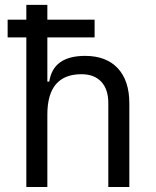

<svg xmlns="http://www.w3.org/2000/svg" viewBox="-20 -752 626 772"><path d="M10.7 -601.6V-672.9H85.9V-732.4H170.4V-672.9H360.4V-601.6H170.4V-423.8H178.2Q193.4 -527.3 322.3 -527.3Q407.2 -527.3 453.6 -477.5Q500 -427.7 500 -336.9V0H415.5V-337.4Q415.5 -393.1 387.2 -423.3Q358.9 -453.6 307.6 -453.6Q170.4 -453.6 170.4 -291.5V0H85.9V-601.6Z"/></svg>

Font: Cascadia Code PL SemiLight
Style: Regular
Weight: 350
Monospace: yes
Designer: Aaron Bell
Foundry: Saja Typeworks
Version: Version 2404.023; ttfautohint (v1.8.4)